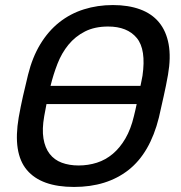

<svg xmlns="http://www.w3.org/2000/svg" viewBox="-20 -730 717 760"><path d="M54 -265Q62 -310 71 -349.5Q80 -389 91 -434Q108 -503 139.5 -555Q171 -607 214.5 -641.5Q258 -676 312 -693Q366 -710 427 -710Q488 -710 534.5 -693Q581 -676 609.5 -641.5Q638 -607 647.5 -555Q657 -503 645 -434Q637 -389 628 -349.5Q619 -310 609 -265Q574 -124 488.5 -57Q403 10 273 10Q143 10 86.5 -57Q30 -124 54 -265ZM291 -75Q329 -75 363.5 -86Q398 -97 426.5 -121Q455 -145 476.5 -182Q498 -219 510 -270Q513 -283 516 -295Q519 -307 521 -318H164Q160 -296 155 -270Q146 -219 152 -182Q158 -145 176.5 -121Q195 -97 224.5 -86Q254 -75 291 -75ZM180 -390H536Q538 -400 540 -409.5Q542 -419 544 -430Q559 -534 521.5 -579.5Q484 -625 408 -625Q355 -625 316.5 -605.5Q278 -586 251 -553Q224 -520 207.5 -477.5Q191 -435 180 -390Z"/></svg>

Font: SVN-Rubik
Style: Italic
Weight: 400
Italic angle: -12°
Designer: Hubert and Fischer
Foundry: Hubert & Fischer
Version: Version 2.101; ttfautohint (v1.8.3)